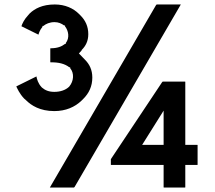

<svg xmlns="http://www.w3.org/2000/svg" viewBox="-20 -842 960 859"><path d="M76 -725 77 -724 152 -687C154 -693 157 -706 170 -722V-726H174C185 -735 202 -743 224 -743C241 -743 255 -737 267 -728H271V-724C286 -705 293 -673 274 -649V-645H270C256 -634 237 -626 206 -626L205 -625V-564L206 -563C241 -564 270 -557 290 -541H294V-537C313 -514 310 -479 290 -455L288 -453C273 -439 250 -431 223 -431C199 -431 182 -438 168 -450L166 -452C150 -469 145 -489 143 -500L54 -456L53 -455C57 -447 67 -423 88 -401L96 -394C120 -370 159 -345 223 -345C274 -345 315 -363 345 -392L353 -400C378 -425 393 -456 393 -495C393 -530 380 -555 360 -575L333 -603L345 -616V-617L346 -619C363 -636 375 -658 375 -689C375 -724 362 -751 340 -773L333 -780C308 -805 271 -822 225 -822C169 -822 135 -803 113 -782L106 -774C88 -755 79 -735 76 -725ZM712 -347V-194H616ZM809 -194V-476L808 -477H708L705 -474L476 -130V-105L477 -104H712V-4L713 -3H808L809 -4V-104H863L864 -105V-193L863 -194ZM789 -822H681L678 -819L203 -3H311L314 -6Z"/></svg>

Font: Hussar Woodtype
Style: SeBd
Weight: 900
Foundry: Cannot Into Space Fonts
Version: Version 1.07